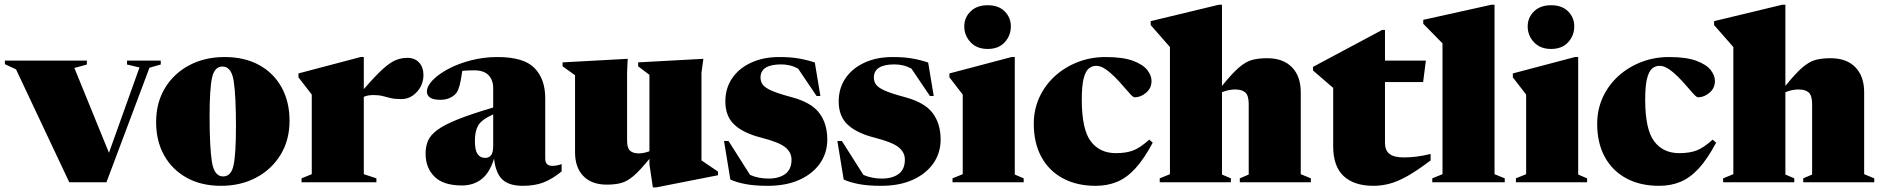

<svg xmlns="http://www.w3.org/2000/svg" viewBox="-42 -767 7922 808"><path d="M587 -482 406 0H249.5L25.5 -475L-21.5 -497V-512H323.5V-495.5L271 -481L416.5 -124L545 -483L492.5 -495.5V-512H634.5V-495.5Z M888 15Q805 15 743.8 -19Q682.5 -53 648.8 -113.2Q615 -173.5 615 -253Q615 -334.5 652 -396Q689 -457.5 754.2 -492.2Q819.5 -527 903 -527Q987.5 -527 1048.8 -493.2Q1110 -459.5 1143.2 -399Q1176.5 -338.5 1176.5 -259Q1176.5 -177.5 1138.8 -115.8Q1101 -54 1036 -19.5Q971 15 888 15ZM897 -24.5Q931 -24.5 941 -72Q951 -119.5 951 -235.5Q951 -361.5 941.8 -424.2Q932.5 -487 894 -487Q860.5 -487 850.2 -439.5Q840 -392 840 -276.5Q840 -150.5 849.5 -87.5Q859 -24.5 897 -24.5Z M1672.5 -523.5Q1704 -523.5 1722 -503.5Q1740 -483.5 1740 -451.5Q1740 -410.5 1712.5 -380.2Q1685 -350 1646.5 -350Q1619.5 -350 1601.8 -354.2Q1584 -358.5 1568.2 -362.8Q1552.5 -367 1531 -367Q1504.5 -367 1489 -359.5V-34L1542 -16.5V0H1227V-16.5L1270 -34V-369L1214 -441.5V-458L1475.5 -527H1489V-392Q1539 -449.5 1570.2 -477.5Q1601.5 -505.5 1624.5 -514.5Q1647.5 -523.5 1672.5 -523.5Z M2321.5 -45.5Q2282 -13.5 2245.2 0.8Q2208.5 15 2158 15Q2100.5 15 2072.2 -11.5Q2044 -38 2037 -99.5Q2018.5 -39 1984.2 -12.8Q1950 13.5 1902 13.5Q1823.5 13.5 1786.2 -23.8Q1749 -61 1749 -121Q1749 -150.5 1759 -174.2Q1769 -198 1798 -219.8Q1827 -241.5 1883.5 -264.2Q1940 -287 2033.5 -314.5V-396Q2033.5 -430 2014 -450.5Q1994.5 -471 1954 -471Q1924.5 -471 1903.5 -469Q1897 -424 1891.8 -405.8Q1886.5 -387.5 1879 -376.5Q1870 -364 1852.2 -355.5Q1834.5 -347 1811.5 -347Q1781 -347 1767.8 -356.5Q1754.5 -366 1754.5 -381Q1754.5 -404.5 1779 -429.8Q1803.5 -455 1845.2 -477.2Q1887 -499.5 1940.5 -513.2Q1994 -527 2051.5 -527Q2162 -527 2207.2 -480.8Q2252.5 -434.5 2252.5 -354V-100Q2252.5 -69 2282 -69Q2301.5 -69 2321.5 -76.5ZM1956.5 -174.5Q1956.5 -135 1967.8 -118.8Q1979 -102.5 2000 -102.5Q2015.5 -102.5 2024.5 -113.5Q2033.5 -124.5 2033.5 -154.5V-285.5Q1984.5 -263.5 1970.5 -239.2Q1956.5 -215 1956.5 -174.5Z M2597 -175Q2597 -144.5 2609.2 -133Q2621.5 -121.5 2646 -121.5Q2667 -121.5 2691 -130.5V-452L2643.5 -488V-504.5L2918 -519.5L2910 -460.5V-92L2979.5 -45V-29.5L2720 21.5H2705.5L2691 -75.5V-98.5Q2651.5 -50 2624.8 -27Q2598 -4 2572.5 3Q2547 10 2511.5 10Q2448 10 2413 -26Q2378 -62 2378 -126V-450.5L2325.5 -488V-504.5L2599.5 -519.5L2597 -462Z M3237.5 -527Q3284 -527 3318 -521.2Q3352 -515.5 3387 -504L3410.5 -363H3394.5L3316.5 -478.5Q3298.5 -488 3280.8 -492Q3263 -496 3245.5 -496Q3158.5 -496 3158.5 -440.5Q3158.5 -424 3167.8 -411Q3177 -398 3204.5 -385.8Q3232 -373.5 3288 -358.5Q3371.5 -336.5 3405.5 -291.8Q3439.5 -247 3439.5 -180Q3439.5 -123 3408.5 -79Q3377.5 -35 3321.5 -10Q3265.5 15 3189.5 15Q3133 15 3094.5 7.5Q3056 0 3031.5 -11.5L3005 -173.5H3024L3114.5 -31Q3132.5 -23 3152.5 -19.2Q3172.5 -15.5 3192 -15.5Q3236.5 -15.5 3262.8 -35Q3289 -54.5 3289 -95Q3289 -126.5 3262 -147.8Q3235 -169 3160.5 -188Q3086 -207 3048.2 -242.5Q3010.5 -278 3010.5 -340Q3010.5 -395.5 3039 -437.5Q3067.5 -479.5 3118.8 -503.2Q3170 -527 3237.5 -527Z M3714.5 -527Q3761 -527 3795 -521.2Q3829 -515.5 3864 -504L3887.5 -363H3871.5L3793.5 -478.5Q3775.5 -488 3757.8 -492Q3740 -496 3722.5 -496Q3635.5 -496 3635.5 -440.5Q3635.5 -424 3644.8 -411Q3654 -398 3681.5 -385.8Q3709 -373.5 3765 -358.5Q3848.5 -336.5 3882.5 -291.8Q3916.5 -247 3916.5 -180Q3916.5 -123 3885.5 -79Q3854.5 -35 3798.5 -10Q3742.5 15 3666.5 15Q3610 15 3571.5 7.5Q3533 0 3508.5 -11.5L3482 -173.5H3501L3591.5 -31Q3609.5 -23 3629.5 -19.2Q3649.5 -15.5 3669 -15.5Q3713.5 -15.5 3739.8 -35Q3766 -54.5 3766 -95Q3766 -126.5 3739 -147.8Q3712 -169 3637.5 -188Q3563 -207 3525.2 -242.5Q3487.5 -278 3487.5 -340Q3487.5 -395.5 3516 -437.5Q3544.5 -479.5 3595.8 -503.2Q3647 -527 3714.5 -527Z M4114.5 -561Q4069 -561 4042.5 -589.2Q4016 -617.5 4016 -656Q4016 -693 4042.5 -719Q4069 -745 4114.5 -745Q4160.5 -745 4186.2 -719Q4212 -693 4212 -656Q4212 -617.5 4186.2 -589.2Q4160.5 -561 4114.5 -561ZM4228.5 -527V-32.5L4266 -16.5V0H3966.5V-16.5L4009.5 -34V-369L3953.5 -441.5V-458L4215 -527Z M4610.5 -527Q4683.5 -527 4725.8 -511.2Q4768 -495.5 4786 -472.5Q4804 -449.5 4804 -426.5Q4804 -396 4781.2 -376.8Q4758.5 -357.5 4733 -357.5Q4727 -357.5 4714.5 -371Q4702 -384.5 4685.2 -404.2Q4668.5 -424 4649 -443.5Q4629.5 -463 4609.5 -476.5Q4589.5 -490 4571 -490Q4553 -490 4539.2 -478Q4525.5 -466 4518 -435.2Q4510.5 -404.5 4510.5 -348Q4510.5 -223 4548 -172.8Q4585.5 -122.5 4654 -122.5Q4697 -122.5 4726.8 -133.8Q4756.5 -145 4794.5 -179.5L4809 -166.5Q4772.5 -98 4736 -58.2Q4699.5 -18.5 4659 -1.8Q4618.5 15 4569 15Q4489.5 15 4431 -16.5Q4372.5 -48 4340.5 -106.5Q4308.5 -165 4308.5 -246Q4308.5 -306 4332 -357.2Q4355.5 -408.5 4397.2 -446.5Q4439 -484.5 4493.8 -505.8Q4548.5 -527 4610.5 -527Z M5138 0H4838.5V-16.5L4881.5 -34V-569L4800.5 -661.5V-678L5087 -747H5100.5V-405.5Q5143 -458 5171.8 -482.8Q5200.5 -507.5 5227.2 -514.8Q5254 -522 5291 -522Q5358 -522 5395 -484Q5432 -446 5432 -378.5V-34L5474.5 -16.5V0H5175.5V-16.5L5213 -32.5V-329Q5213 -364.5 5199 -377.5Q5185 -390.5 5156 -390.5Q5143.5 -390.5 5130.2 -388Q5117 -385.5 5100.5 -379V-32.5L5138 -16.5Z M5786.5 -165.5Q5786.5 -134.5 5805.2 -119.5Q5824 -104.5 5866 -104.5Q5889.5 -104.5 5916 -107.5Q5942.5 -110.5 5978.5 -119V-92Q5922.5 -49.5 5881.2 -26.2Q5840 -3 5806 6Q5772 15 5738 15Q5656.5 15 5612.5 -26Q5568.5 -67 5568.5 -151.5V-397L5483.5 -470.5V-485.5L5774.5 -641H5786.5V-512H5958.5L5947 -421.5H5786.5Z M6247.5 -34 6290.5 -16.5V0H5985.5V-16.5L6028.5 -34V-584.5L5947.5 -667V-683.5L6234 -747H6247.5Z M6485.5 -561Q6440 -561 6413.5 -589.2Q6387 -617.5 6387 -656Q6387 -693 6413.5 -719Q6440 -745 6485.5 -745Q6531.5 -745 6557.2 -719Q6583 -693 6583 -656Q6583 -617.5 6557.2 -589.2Q6531.5 -561 6485.5 -561ZM6599.5 -527V-32.5L6637 -16.5V0H6337.5V-16.5L6380.5 -34V-369L6324.5 -441.5V-458L6586 -527Z M6981.5 -527Q7054.5 -527 7096.8 -511.2Q7139 -495.5 7157 -472.5Q7175 -449.5 7175 -426.5Q7175 -396 7152.2 -376.8Q7129.5 -357.5 7104 -357.5Q7098 -357.5 7085.5 -371Q7073 -384.5 7056.2 -404.2Q7039.5 -424 7020 -443.5Q7000.5 -463 6980.5 -476.5Q6960.5 -490 6942 -490Q6924 -490 6910.2 -478Q6896.5 -466 6889 -435.2Q6881.5 -404.5 6881.5 -348Q6881.5 -223 6919 -172.8Q6956.5 -122.5 7025 -122.5Q7068 -122.5 7097.8 -133.8Q7127.5 -145 7165.5 -179.5L7180 -166.5Q7143.5 -98 7107 -58.2Q7070.5 -18.5 7030 -1.8Q6989.5 15 6940 15Q6860.5 15 6802 -16.5Q6743.5 -48 6711.5 -106.5Q6679.5 -165 6679.5 -246Q6679.5 -306 6703 -357.2Q6726.5 -408.5 6768.2 -446.5Q6810 -484.5 6864.8 -505.8Q6919.5 -527 6981.5 -527Z M7509 0H7209.5V-16.5L7252.5 -34V-569L7171.5 -661.5V-678L7458 -747H7471.5V-405.5Q7514 -458 7542.8 -482.8Q7571.5 -507.5 7598.2 -514.8Q7625 -522 7662 -522Q7729 -522 7766 -484Q7803 -446 7803 -378.5V-34L7845.5 -16.5V0H7546.5V-16.5L7584 -32.5V-329Q7584 -364.5 7570 -377.5Q7556 -390.5 7527 -390.5Q7514.5 -390.5 7501.2 -388Q7488 -385.5 7471.5 -379V-32.5L7509 -16.5Z"/></svg>

Font: Newsreader 72pt ExtraBold
Style: Regular
Weight: 800
Designer: Hugues Gentile
Foundry: Production Type
Version: Version 1.003; ttfautohint (v1.8.3)